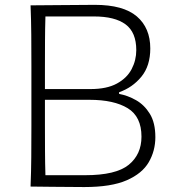

<svg xmlns="http://www.w3.org/2000/svg" viewBox="-20 -754 695 776"><path d="M320.8 2Q247.1 2 190.2 1Q133.3 0 103.5 0Q106 -62 106.4 -119.1Q106.9 -176.3 106.9 -243.7V-488.3Q106.9 -556.2 106.4 -613.3Q106 -670.4 103.5 -732.4Q163.1 -732.4 228 -733.4Q293 -734.4 363.3 -734.4Q478.5 -734.4 533 -687.7Q587.4 -641.1 587.4 -558.1Q587.4 -487.8 551.3 -443.8Q515.1 -399.9 461.4 -381.3V-374.5Q496.1 -368.2 529.8 -349.1Q563.5 -330.1 585.7 -293.9Q607.9 -257.8 607.9 -199.7Q607.9 -144.5 581.3 -98.6Q554.7 -52.7 492.2 -25.4Q429.7 2 320.8 2ZM161.6 -394H345.2Q411.6 -394 452.4 -416.3Q493.2 -438.5 512 -474.6Q530.8 -510.7 530.8 -551.3Q530.8 -623.5 487.5 -655.5Q444.3 -687.5 359.9 -687.5H163.6Q162.1 -637.2 161.9 -588.4Q161.6 -539.6 161.6 -482.9ZM163.6 -45.9H324.2Q448.7 -45.9 500.2 -87.9Q551.8 -129.9 551.8 -201.7Q551.8 -282.7 496.1 -316.7Q440.4 -350.6 341.8 -350.6H161.6V-249Q161.6 -192.4 161.9 -144Q162.1 -95.7 163.6 -45.9Z"/></svg>

Font: Pinar DS1-Light
Style: Regular
Weight: 300
Designer: Amin Abedi
Version: Version 2.000